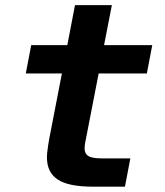

<svg xmlns="http://www.w3.org/2000/svg" viewBox="-20 -722 642 745"><path d="M345.2 2.4H464.8L485.8 -107.4H376C350.1 -107.4 332.5 -110.4 322.8 -116.7C313 -122.6 308.1 -133.3 308.1 -146.5C308.1 -150.4 308.6 -153.8 309.1 -158.7C310.1 -168 311.5 -172.4 312 -175.8L362.8 -437H549.8L570.8 -546.9H383.8L414.1 -702.1H271L241.2 -546.9H101.1L80.1 -437H220.2L170.9 -182.6C168 -167 165.5 -149.4 164.6 -141.6C163.1 -130.4 162.1 -122.6 162.1 -111.8C162.1 -74.7 174.3 -44.9 204.1 -25.4C231.9 -6.8 276.4 2.4 345.2 2.4Z"/></svg>

Font: Hack
Style: Bold Oblique
Weight: 700
Italic angle: -12°
Monospace: yes
Designer: Christopher Simpkins
Foundry: Christopher Simpkins
Version: Version 2.010